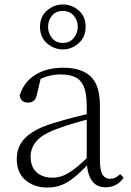

<svg xmlns="http://www.w3.org/2000/svg" viewBox="-20 -825 586 859"><path d="M191 14Q133 14 94 -19Q55 -52 55 -114Q55 -151 71.5 -180.5Q88 -210 125.5 -234Q163 -258 225 -276Q268 -289 312.5 -300.5Q357 -312 397 -321V-297Q357 -287 315.5 -275Q274 -263 237 -249Q170 -225 143.5 -194Q117 -163 117 -125Q117 -78 144 -54Q171 -30 215 -30Q240 -30 263.5 -39.5Q287 -49 316.5 -72Q346 -95 386 -134L392 -89H373Q341 -55 313 -32Q285 -9 256 2.5Q227 14 191 14ZM453 13Q411 13 390.5 -17.5Q370 -48 368 -102V-106V-350Q368 -407 355 -437.5Q342 -468 316 -480Q290 -492 250 -492Q220 -492 190 -483Q160 -474 128 -454L164 -482L145 -402Q141 -382 131 -374Q121 -366 105 -366Q74 -366 68 -397Q85 -456 136 -489Q187 -522 263 -522Q345 -522 386 -482.5Q427 -443 427 -354V-113Q427 -61 439 -43Q451 -25 473 -25Q486 -25 496 -30Q506 -35 518 -46L533 -30Q518 -8 497.5 2.5Q477 13 453 13ZM261 -633Q292 -633 310 -655Q328 -677 328 -705Q328 -734 310 -755Q292 -776 261 -776Q230 -776 212.5 -755Q195 -734 195 -705Q195 -677 212.5 -655Q230 -633 261 -633ZM261 -604Q222 -604 190.5 -631Q159 -658 159 -705Q159 -751 190.5 -778Q222 -805 261 -805Q301 -805 332 -778.5Q363 -752 363 -705Q363 -659 332 -631.5Q301 -604 261 -604Z"/></svg>

Font: Noto Serif SC ExtraLight
Style: Regular
Weight: 200
Designer: Ryoko NISHIZUKA 西塚涼子 (kana & ideographs); Frank Grießhammer (Latin, Greek & Cyrillic); Wenlong ZHANG 张文龙 (bopomofo); San
Foundry: Adobe
Version: Version 2.002-H1;hotconv 1.1.0;makeotfexe 2.6.0